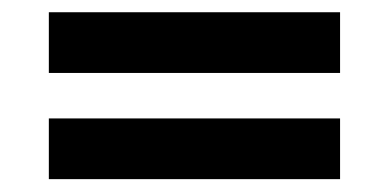

<svg xmlns="http://www.w3.org/2000/svg" viewBox="-20 -508 626 309"><path d="M58.6 -317.4H527.3V-219.7H58.6ZM58.6 -488.3H527.3V-390.6H58.6Z"/></svg>

Font: Lesson One
Style: Bold
Weight: 700
Designer: But Ko, Victor Gaultney, Annie Olsen, Julie Remington, Don Collingsworth, Eric Hays, Becca Hirsbrunner
Version: Version 1.100